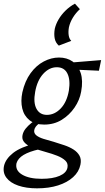

<svg xmlns="http://www.w3.org/2000/svg" viewBox="-77 -739 572 1048"><path d="M125 289Q66 289 22.5 274Q-21 259 -42 231Q-63 203 -55 166Q-46 128 -5.5 96Q35 64 121 42L137 76Q83 88 52 106.5Q21 125 13 152Q5 191 43.5 214Q82 237 150 237Q211 237 248 221Q285 205 291 177Q296 153 279.5 137.5Q263 122 235 111Q207 100 174 91Q148 84 123.5 76Q99 68 80 57Q61 46 51.5 32Q42 18 46 -2Q50 -21 63 -37Q76 -53 93.5 -67Q111 -81 126 -90L150 -73Q143 -70 134.5 -63.5Q126 -57 119 -48.5Q112 -40 110 -29Q107 -12 121 -0.5Q135 11 160.5 19Q186 27 216 35Q245 44 273.5 53.5Q302 63 324 77Q346 91 357 111Q368 131 362 160Q354 199 322 228Q290 257 240 273Q190 289 125 289ZM164 -59Q114 -59 84 -83Q54 -107 44.5 -147Q35 -187 45 -235Q59 -297 90 -339.5Q121 -382 162 -403.5Q203 -425 245 -425Q288 -425 319 -403.5Q350 -382 363.5 -340.5Q377 -299 366 -239Q358 -193 330 -152Q302 -111 260 -85Q218 -59 164 -59ZM179 -112Q221 -112 254.5 -147Q288 -182 299 -245Q308 -303 291 -337.5Q274 -372 233 -372Q192 -372 159 -336Q126 -300 115 -238Q104 -179 122 -145.5Q140 -112 179 -112ZM463 -353 310 -360 303 -397 475 -411ZM332 -719 359 -689Q337 -669 321 -643Q305 -617 299 -589Q295 -565 298 -546Q301 -527 312 -516L244 -490Q226 -506 221.5 -529.5Q217 -553 222 -582Q228 -608 243 -633.5Q258 -659 281 -681.5Q304 -704 332 -719Z"/></svg>

Font: Ysabeau Office Medium
Style: Italic
Weight: 500
Italic angle: -12°
Designer: Christian Thalmann (Catharsis Fonts)
Version: Version 2.001;gftools[0.9.30]; featfreeze: tnum,lnum,ss02